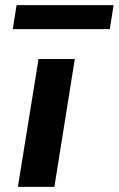

<svg xmlns="http://www.w3.org/2000/svg" viewBox="-20 -732 465 752"><path d="M50 0 131 -501H273L193 0ZM30 -618 45 -712H425L410 -618Z"/></svg>

Font: Nunito Sans 7pt SemiExpanded
Style: Bold Italic
Weight: 700
Width: 6
Italic angle: -9°
Designer: Vernon Adams
Foundry: Vernon Adams
Version: Version 3.101;gftools[0.9.27]